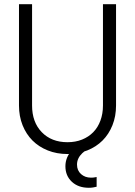

<svg xmlns="http://www.w3.org/2000/svg" viewBox="-20 -720 640 910"><path d="M530 -700H468V-220Q468 -181 456 -148.5Q444 -116 422 -93.5Q400 -71 369 -58.5Q338 -46 300 -46Q224 -46 178 -93.5Q132 -141 132 -220V-700H70V-220Q70 -169 87 -126.5Q104 -84 134 -54Q164 -24 206.5 -7Q249 10 300 10Q351 10 393.5 -7Q436 -24 466 -54Q496 -84 513 -126.5Q530 -169 530 -220ZM438 165V119Q430 121 423 121.5Q416 122 411 122Q383 122 364 105Q345 88 345 60Q345 30 370 6Q395 -18 443 -35L414 -64Q351 -42 320.5 -8Q290 26 290 68Q290 113 320.5 141.5Q351 170 401 170Q412 170 421 168.5Q430 167 438 165Z"/></svg>

Font: CommitMonoV142 ExtLt
Style: Regular
Weight: 200
Monospace: yes
Designer: Eigil Nikolajsen
Foundry: Eigil Nikolajsen
Version: Version 1.142